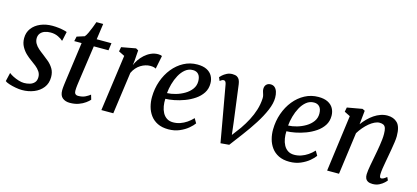

<svg xmlns="http://www.w3.org/2000/svg" viewBox="-59 -1134 3441 1586"><g transform="rotate(15 1662.0 -340.5)"><path d="M377.9 -470.5H373.6Q363.6 -481.6 334.5 -496.1Q305.4 -510.5 268.8 -510.5Q241.3 -510.5 219.2 -502.6Q197.1 -494.7 183.7 -478.9Q170.3 -463.1 168.6 -438.6Q167.6 -413 179.5 -391.9Q191.4 -370.7 211.7 -352.9Q232.1 -335 255.6 -317.8Q280.5 -299.2 306.3 -277.3Q332 -255.3 349.6 -225.8Q367.1 -196.3 367.1 -155Q367.1 -101.7 338.4 -64.8Q309.8 -28 263 -9Q216.1 10 161.1 10Q136.8 10 105.9 4.3Q74.9 -1.3 49.1 -9.8Q23.4 -18.2 13.9 -27.1L30.7 -99.8H32.9Q44.2 -89.8 66.7 -78.4Q89.2 -67 115.1 -58.9Q141 -50.8 162.7 -50.8Q187.3 -50.8 210.9 -57.5Q234.5 -64.1 250.1 -81.1Q265.7 -98 265.7 -128Q265.7 -154.2 251.7 -175Q237.6 -195.9 215.9 -213.4Q194.3 -231 171.3 -246.8Q151 -260.7 126.9 -283.3Q102.9 -305.8 85.6 -337.3Q68.2 -368.8 68.2 -409.7Q68.2 -458.2 95 -493.7Q121.8 -529.3 167.2 -548.6Q212.7 -568 269 -568Q295.3 -568 321.1 -564.8Q346.8 -561.7 366.6 -557.1Q386.3 -552.5 394.7 -548.6Z M596.7 -175.8Q594.3 -159.1 592.7 -146.4Q591.2 -133.7 590.3 -122.4Q589.4 -111 589.4 -97.7Q589.4 -81.5 597.5 -72.5Q605.6 -63.5 621.9 -63.5Q657.9 -63.5 682.9 -76Q707.9 -88.5 723.3 -101.3L735.3 -60.9Q723.7 -47.3 701 -30.7Q678.3 -14.1 645.5 -2Q612.7 10 569.8 10Q532.3 10 507.8 -9.5Q483.3 -29 483.3 -74.2Q483.3 -79.5 483.6 -86.2Q483.8 -92.9 484.8 -102.3Q485.8 -111.8 487.3 -124.6Q488.7 -137.3 491.2 -154.7L537.6 -492.3H474.6L483.7 -533.1L548.2 -553.7Q559 -565.3 570.5 -589.7Q582 -614.1 592.7 -641.7Q603.4 -669.4 611 -691H668.9L649.7 -555H776L767.4 -492.3H641.8Z M993.1 -425.7Q1001.6 -448.4 1018.4 -473.1Q1035.2 -497.8 1058.7 -519.3Q1082.2 -540.7 1111.4 -554Q1140.5 -567.3 1173.6 -567.3Q1182.9 -567.3 1192.3 -565.5Q1201.7 -563.7 1206.2 -560.1L1183.4 -446.9Q1178 -450.9 1165.7 -454.1Q1153.4 -457.3 1134.3 -457.3Q1114.9 -457.3 1094.4 -451.1Q1073.9 -445 1054.2 -432.8Q1034.6 -420.7 1018.1 -402.1Q1001.6 -383.4 990 -358.5L940.5 0H838.4L904.8 -481.1L853.9 -506.3L861.2 -544.1L983.5 -566.6L1004.4 -554.8L998 -465.7Z M1623 -96.4Q1609.4 -76.3 1579.6 -51.2Q1549.9 -26.1 1507.3 -7.8Q1464.8 10.5 1412.4 10.5Q1358 10.5 1319.8 -8.5Q1281.6 -27.5 1258.1 -59.8Q1234.6 -92 1224.1 -131.9Q1213.6 -171.7 1214.2 -212.8Q1215 -285.4 1237.6 -349.7Q1260.2 -414 1299.9 -463.2Q1339.7 -512.5 1392.9 -540.8Q1446 -569.1 1508.3 -569.1Q1557.5 -569.1 1589.1 -553Q1620.7 -536.9 1636.1 -509.1Q1651.6 -481.3 1651.9 -446.8Q1652.4 -399.7 1629.2 -363.8Q1606 -328 1568 -302.4Q1530 -276.7 1485.7 -260.1Q1441.4 -243.6 1398.7 -235.4Q1356 -227.2 1324.5 -226.6Q1322.7 -194.9 1327.9 -164.5Q1333 -134.1 1346.2 -109.3Q1359.3 -84.6 1381.5 -70Q1403.7 -55.3 1436 -55.3Q1466.8 -55.3 1495.8 -65.2Q1524.8 -75.2 1551.3 -93.1Q1577.8 -111.1 1600.4 -135.3ZM1484.6 -515Q1447.8 -515 1419.6 -492.1Q1391.4 -469.2 1371.6 -432.8Q1351.8 -396.4 1340.4 -354.9Q1329 -313.4 1325.8 -275.8Q1360 -276.8 1399.1 -288Q1438.2 -299.2 1472.8 -319.7Q1507.3 -340.3 1528.9 -369.8Q1550.5 -399.3 1550.1 -437.6Q1549.6 -476.2 1532.2 -495.6Q1514.9 -515 1484.6 -515Z M1774.9 -468.6Q1772.6 -483.6 1767 -491.9Q1761.4 -500.2 1751.9 -500.2Q1741.8 -500.2 1733.9 -494.8Q1726 -489.5 1719.5 -484.8L1706.9 -514.1Q1710.7 -519.1 1724.6 -532Q1738.5 -544.9 1760.1 -556.1Q1781.7 -567.3 1808.2 -567.3Q1833.2 -567.3 1847.6 -559.1Q1862 -550.8 1869.1 -535.8Q1876.2 -520.8 1879 -500.3L1919.7 -189.3L1938 -35.9L1905.7 -44.5L1990.9 -158.1Q2020.8 -201.4 2044.2 -246.2Q2067.6 -290.9 2082.4 -338.2Q2097.2 -385.5 2099.9 -436.3Q2100.9 -452.4 2097.1 -465.7Q2093.3 -479 2089.2 -491.2Q2085.2 -503.3 2085.2 -515.5Q2085.2 -539.7 2099 -553.5Q2112.7 -567.3 2134.9 -567.3Q2156.8 -567.3 2170.9 -554.5Q2185 -541.6 2191.9 -519.6Q2198.8 -497.6 2198.8 -470.4Q2199.1 -422.1 2173.7 -362.1Q2148.2 -302 2106.8 -237.1Q2065.4 -172.1 2017.7 -109.1L1932.8 3.7L1859.7 10L1827.6 -172.3Z M2658.5 -96.4Q2644.9 -76.3 2615.1 -51.2Q2585.4 -26.1 2542.8 -7.8Q2500.3 10.5 2447.9 10.5Q2393.5 10.5 2355.3 -8.5Q2317.1 -27.5 2293.6 -59.8Q2270.1 -92 2259.6 -131.9Q2249.1 -171.7 2249.7 -212.8Q2250.5 -285.4 2273.1 -349.7Q2295.7 -414 2335.4 -463.2Q2375.2 -512.5 2428.4 -540.8Q2481.5 -569.1 2543.8 -569.1Q2593 -569.1 2624.6 -553Q2656.2 -536.9 2671.6 -509.1Q2687.1 -481.3 2687.4 -446.8Q2687.9 -399.7 2664.7 -363.8Q2641.5 -328 2603.5 -302.4Q2565.5 -276.7 2521.2 -260.1Q2476.9 -243.6 2434.2 -235.4Q2391.5 -227.2 2360 -226.6Q2358.2 -194.9 2363.4 -164.5Q2368.5 -134.1 2381.7 -109.3Q2394.8 -84.6 2417 -70Q2439.2 -55.3 2471.5 -55.3Q2502.3 -55.3 2531.3 -65.2Q2560.3 -75.2 2586.8 -93.1Q2613.3 -111.1 2635.9 -135.3ZM2520.1 -515Q2483.3 -515 2455.1 -492.1Q2426.9 -469.2 2407.1 -432.8Q2387.3 -396.4 2375.9 -354.9Q2364.5 -313.4 2361.3 -275.8Q2395.5 -276.8 2434.6 -288Q2473.7 -299.2 2508.3 -319.7Q2542.8 -340.3 2564.4 -369.8Q2586 -399.3 2585.6 -437.6Q2585.1 -476.2 2567.7 -495.6Q2550.4 -515 2520.1 -515Z M2928.9 -439.1Q2948.2 -465.6 2971.5 -489Q2994.7 -512.4 3021.1 -530.3Q3047.5 -548.1 3075.9 -558Q3104.3 -568 3134 -568Q3187.2 -568 3219.3 -536.1Q3251.5 -504.2 3251.5 -422.7Q3251.5 -401.7 3247.1 -370.7Q3242.6 -339.7 3237 -306.9Q3231.3 -274 3226.4 -247Q3222.1 -222 3216.6 -193.1Q3211.1 -164.2 3206.9 -136.1Q3202.7 -107.9 3202 -85.4Q3201.7 -68.5 3205.5 -60.8Q3209.2 -53.1 3215.7 -53.1Q3225.3 -53.1 3236.3 -58.7Q3247.3 -64.4 3262.6 -77.5L3275.1 -51.3Q3271.5 -45.1 3255.9 -30.2Q3240.3 -15.2 3215.8 -2.6Q3191.2 10 3159.4 10Q3134.3 10 3119.4 1.9Q3104.5 -6.3 3098.1 -21Q3091.7 -35.7 3092.4 -55.9Q3093 -71 3095.6 -90.8Q3098.2 -110.5 3102.3 -132.8Q3106.4 -155 3110.8 -177.6Q3115.1 -200.1 3118.9 -220.5Q3122.8 -241.5 3127.3 -265.7Q3131.8 -290 3135.7 -315.7Q3139.7 -341.4 3142.3 -366.3Q3144.9 -391.2 3144.7 -413.4Q3144.5 -445 3138.8 -462.4Q3133 -479.7 3120.3 -486.8Q3107.6 -493.9 3086.2 -493.9Q3066.6 -493.9 3044.2 -483.2Q3021.9 -472.5 2999.5 -454Q2977.2 -435.4 2956.5 -411.2Q2935.8 -386.9 2919.5 -360L2870.7 0H2769.1L2833.5 -482.5L2783.9 -507.4L2791.2 -545.1L2920 -568L2941.2 -557.4Z"/></g></svg>

Font: Merriweather 7pt Light
Style: Italic
Weight: 300
Italic angle: -7.8°
Designer: Eben Sorkin
Foundry: Eben Sorkin
Version: Version 2.200;gftools[0.9.31]